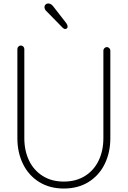

<svg xmlns="http://www.w3.org/2000/svg" viewBox="-20 -1067 735 1105"><path d="M575 -776Q575 -784 581 -790Q587 -796 595 -796Q603 -796 609 -790Q615 -784 615 -776V-272Q615 -189 582.5 -123Q550 -57 489.5 -19.5Q429 18 347 18Q266 18 205.5 -19.5Q145 -57 112.5 -123Q80 -189 80 -272V-785Q80 -793 86 -799Q92 -805 100 -805Q108 -805 114 -799Q120 -793 120 -785V-272Q120 -200 147 -143.5Q174 -87 225.5 -54.5Q277 -22 347 -22Q418 -22 469.5 -54.5Q521 -87 548 -143.5Q575 -200 575 -272ZM341 -907 244 -1006Q241 -1009 238.5 -1015Q236 -1021 236 -1026Q236 -1035 242 -1041Q248 -1047 257 -1047Q273 -1047 285 -1032L362 -933Q369 -923 369 -912Q369 -908 365 -904Q361 -900 356 -900Q348 -900 341 -907Z"/></svg>

Font: Tsukimi Rounded Light
Style: Regular
Weight: 300
Designer: Takashi Funayama
Foundry: Takashi Funayama
Version: Version 1.032; ttfautohint (v1.8.3)